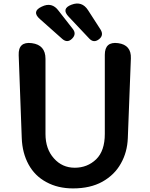

<svg xmlns="http://www.w3.org/2000/svg" viewBox="-20 -1030 832 1068"><path d="M386 18Q302 18 238 -17Q174 -51 139 -115Q104 -179 101 -262L84 -723Q81 -800 157 -790Q233 -780 233 -703V-285Q233 -201 280 -149Q326 -97 396 -97Q466 -97 515 -144Q563 -191 563 -285V-725Q563 -800 637 -790Q711 -780 708 -705L691 -262Q688 -183 652 -120Q617 -57 549 -19Q482 18 386 18ZM362 -937Q319 -982 378 -1004Q436 -1026 470 -973L539 -866Q559 -834 531 -812Q502 -789 477 -815ZM202 -924Q154 -966 212 -993Q269 -1021 306 -970L385 -869Q407 -841 381 -815Q355 -789 327 -813Z"/></svg>

Font: MaokenZhuyuanTi
Style: Regular
Weight: 400
Designer: Fontworks Inc & LongZhuTi team: ZERO子、时光羊、荆南、频凡、刘鹏、Little White Dog、帆影Magmeta、奈白不弍、白日月球、ChaoTawei、雨三（排名不分先后）
Version: Version 1.000; 20230222